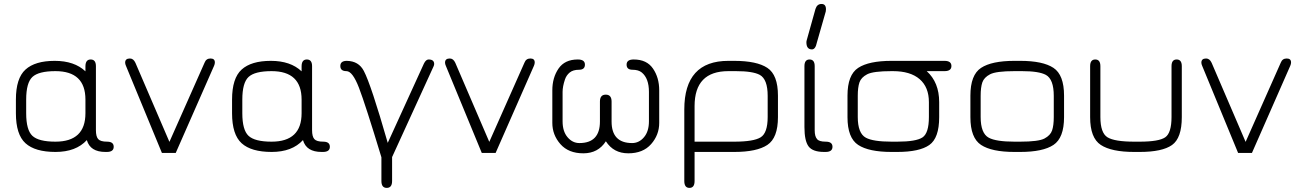

<svg xmlns="http://www.w3.org/2000/svg" viewBox="-20 -751 6428 949"><path d="M501 0Q425.8 0 409.2 -58.6Q355.5 0 254.4 0Q153.3 0 106 -43Q58.6 -85.9 58.6 -191.4V-258.8Q58.6 -364.3 106 -407.2Q153.3 -450.2 250.5 -450.2Q347.7 -450.2 402.3 -398.4V-422.9Q402.3 -457 428.2 -457Q454.1 -457 454.1 -423.8V-107.4Q454.1 -76.2 465.3 -63.5Q476.6 -50.8 509.3 -50.8Q542 -50.8 542 -25.4Q542 0 507.8 0ZM253.9 -399.4Q170.9 -399.4 140.1 -370.6Q109.4 -341.8 109.4 -258.8V-191.4Q109.4 -108.4 140.1 -79.6Q170.9 -50.8 253.9 -50.8Q402.3 -50.8 402.3 -191.4V-258.8Q402.3 -399.4 253.9 -399.4Z M817.4 -49.8 991.2 -441.4Q999 -461.9 1020.5 -461.9Q1042 -461.9 1042 -442.4Q1042 -434.6 1038.1 -425.8L848.6 4.9H780.3L602.5 -425.8Q598.6 -434.6 598.6 -441.4Q598.6 -461.9 622.1 -461.9Q639.6 -461.9 649.4 -440.4Z M1569.3 0Q1494.1 0 1477.5 -58.6Q1423.8 0 1322.8 0Q1221.7 0 1174.3 -43Q1127 -85.9 1127 -191.4V-258.8Q1127 -364.3 1174.3 -407.2Q1221.7 -450.2 1318.8 -450.2Q1416 -450.2 1470.7 -398.4V-422.9Q1470.7 -457 1496.6 -457Q1522.5 -457 1522.5 -423.8V-107.4Q1522.5 -76.2 1533.7 -63.5Q1544.9 -50.8 1577.6 -50.8Q1610.4 -50.8 1610.4 -25.4Q1610.4 0 1576.2 0ZM1322.3 -399.4Q1239.3 -399.4 1208.5 -370.6Q1177.7 -341.8 1177.7 -258.8V-191.4Q1177.7 -108.4 1208.5 -79.6Q1239.3 -50.8 1322.3 -50.8Q1470.7 -50.8 1470.7 -191.4V-258.8Q1470.7 -399.4 1322.3 -399.4Z M1694.3 -450.2Q1752.9 -449.2 1778.3 -400.4Q1813.5 -334 1896.5 -44.9L2075.2 -436.5Q2085 -457 2098.6 -457Q2126 -457 2126 -434.6Q2126 -429.7 2123 -422.9L1918 25.4V143.6Q1918 177.7 1891.6 177.7Q1865.2 177.7 1865.2 143.6V26.4Q1786.1 -234.4 1754.4 -316.9Q1722.7 -399.4 1692.4 -399.4Q1662.1 -399.4 1662.1 -424.8Q1662.1 -450.2 1694.3 -450.2Z M2398.4 -49.8 2572.3 -441.4Q2580.1 -461.9 2601.6 -461.9Q2623 -461.9 2623 -442.4Q2623 -434.6 2619.1 -425.8L2429.7 4.9H2361.3L2183.6 -425.8Q2179.7 -434.6 2179.7 -441.4Q2179.7 -461.9 2203.1 -461.9Q2220.7 -461.9 2230.5 -440.4Z M2974.6 -52.7Q2936.5 6.8 2863.3 6.8Q2790 6.8 2750 -38.6Q2710 -84 2710 -143.6V-304.7Q2710 -367.2 2740.7 -412.1Q2771.5 -457 2835.9 -457Q2871.1 -457 2871.1 -431.6Q2871.1 -406.2 2841.8 -406.2Q2812.5 -406.2 2795.9 -392.6Q2779.3 -378.9 2772.5 -358.4Q2760.7 -323.2 2760.7 -296.9V-151.4Q2760.7 -101.6 2785.2 -72.8Q2809.6 -43.9 2843.8 -43.9Q2945.3 -43.9 2945.3 -150.4V-249Q2945.3 -283.2 2974.1 -283.2Q3002.9 -283.2 3002.9 -249V-150.4Q3002.9 -43.9 3104.5 -43.9Q3138.7 -43.9 3163.1 -72.8Q3187.5 -101.6 3187.5 -151.4V-296.9Q3187.5 -363.3 3152.3 -392.6Q3135.7 -406.2 3106.4 -406.2Q3077.1 -406.2 3077.1 -431.6Q3077.1 -457 3112.3 -457Q3176.8 -457 3207.5 -412.1Q3238.3 -367.2 3238.3 -304.7V-143.6Q3238.3 -84 3198.2 -38.6Q3158.2 6.8 3085.4 6.8Q3012.7 6.8 2974.6 -52.7Z M3774.4 -277.3Q3774.4 -359.4 3735.4 -380.9Q3701.2 -399.4 3617.2 -399.4Q3613.3 -399.4 3608.4 -399.4H3580.1Q3413.1 -399.4 3413.1 -226.6V-50.8H3609.4Q3705.1 -50.8 3739.7 -72.3Q3774.4 -93.8 3774.4 -172.9ZM3580.1 -450.2H3608.4Q3720.7 -450.2 3772.9 -415.5Q3825.2 -380.9 3825.2 -278.3V-171.9Q3825.2 -69.3 3772.9 -34.7Q3720.7 0 3609.4 0H3413.1V143.6Q3413.1 177.7 3387.7 177.7Q3362.3 177.7 3362.3 143.6V-210Q3362.3 -450.2 3580.1 -450.2Z M3993.2 -506.8Q3965.8 -506.8 3965.8 -542Q3965.8 -547.9 3967.8 -553.7L4010.7 -707Q4018.6 -731.4 4040.5 -731.4Q4062.5 -731.4 4062.5 -705.1Q4062.5 -698.2 4061.5 -694.3L4017.6 -541Q4010.7 -506.8 3993.2 -506.8ZM4060.5 0H4053.7Q3997.1 0 3976.6 -27.3Q3956.1 -54.7 3956.1 -123V-423.8Q3956.1 -457 3981.4 -457Q4006.8 -457 4006.8 -423.8V-107.4Q4006.8 -76.2 4018.6 -63.5Q4028.3 -50.8 4061.5 -50.8Q4094.7 -50.8 4094.7 -25.4Q4094.7 0 4060.5 0Z M4648.4 -450.2Q4682.6 -450.2 4682.6 -424.8Q4682.6 -399.4 4648.4 -399.4H4560.5Q4622.1 -343.8 4622.1 -246.1V-171.9Q4622.1 -68.4 4573.2 -34.2Q4524.4 0 4415 0H4386.7Q4274.4 0 4221.7 -34.7Q4168.9 -69.3 4168.9 -171.9V-278.3Q4168.9 -380.9 4221.7 -415.5Q4274.4 -450.2 4386.7 -450.2ZM4386.7 -399.4Q4295.9 -399.4 4266.1 -383.8Q4236.3 -368.2 4228 -343.8Q4219.7 -319.3 4219.7 -277.3V-172.9Q4219.7 -91.8 4259.8 -70.3Q4295.9 -50.8 4386.7 -50.8H4415Q4507.8 -50.8 4539.6 -71.8Q4571.3 -92.8 4571.3 -172.9V-246.1Q4571.3 -320.3 4525.4 -359.9Q4479.5 -399.4 4393.6 -399.4Z M5022.5 0H4994.1Q4881.8 0 4829.1 -34.7Q4776.4 -69.3 4776.4 -171.9V-278.3Q4776.4 -380.9 4829.1 -415.5Q4881.8 -450.2 4994.1 -450.2H5022.5Q5134.8 -450.2 5187 -415.5Q5239.3 -380.9 5239.3 -278.3V-171.9Q5239.3 -69.3 5187 -34.7Q5134.8 0 5022.5 0ZM4994.1 -50.8H5022.5Q5113.3 -50.8 5142.6 -66.4Q5171.9 -82 5180.2 -106.4Q5188.5 -130.9 5188.5 -172.9V-277.3Q5188.5 -359.4 5149.4 -380.9Q5115.2 -399.4 5031.2 -399.4Q5027.3 -399.4 5022.5 -399.4H4994.1Q4903.3 -399.4 4873.5 -383.8Q4843.8 -368.2 4835.4 -343.8Q4827.1 -319.3 4827.1 -277.3V-172.9Q4827.1 -91.8 4867.2 -70.3Q4903.3 -50.8 4994.1 -50.8Z M5613.3 0H5585.9Q5473.6 0 5420.9 -34.7Q5368.2 -69.3 5368.2 -171.9V-423.8Q5368.2 -457 5393.6 -457Q5418.9 -457 5418.9 -423.8V-172.9Q5418.9 -93.8 5454.1 -72.3Q5489.3 -50.8 5585.9 -50.8H5613.3Q5708 -50.8 5739.3 -72.3Q5770.5 -93.8 5770.5 -172.9V-423.8Q5770.5 -457 5795.9 -457Q5821.3 -457 5821.3 -423.8V-171.9Q5821.3 -68.4 5772.9 -34.2Q5724.6 0 5613.3 0Z M6136.7 -49.8 6310.5 -441.4Q6318.4 -461.9 6339.8 -461.9Q6361.3 -461.9 6361.3 -442.4Q6361.3 -434.6 6357.4 -425.8L6168 4.9H6099.6L5921.9 -425.8Q5918 -434.6 5918 -441.4Q5918 -461.9 5941.4 -461.9Q5959 -461.9 5968.8 -440.4Z"/></svg>

Font: Jura
Style: Book
Weight: 400
Version: Version 2.5